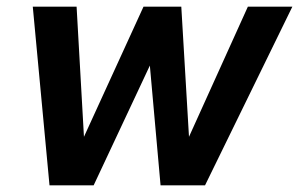

<svg xmlns="http://www.w3.org/2000/svg" viewBox="-20 -554 894 574"><path d="M128 0H260L428 -358L460 0H593L854 -534H721L545 -145L522 -534H409L231 -145L209 -534H78Z"/></svg>

Font: Geist SemiBold
Style: Italic
Weight: 600
Italic angle: -12°
Designer: Basement.studio, Andrés Briganti, Mateo Zaragoza
Foundry: Basement.studio, Vercel, Andrés Briganti, Guido Ferreyra, Mateo Zaragoza
Version: Version 1.500